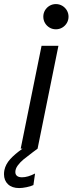

<svg xmlns="http://www.w3.org/2000/svg" viewBox="-87 -748 365 966"><path d="M122.1 -517.6H207L102.1 0L77.1 18.6Q48.3 40 31.2 54.2Q14.2 68.4 2.2 84.7Q-9.8 101.1 -9.8 117.7Q-9.8 130.4 -1.2 137.2Q7.3 144 23.9 144Q52.7 144 89.4 125L81.1 183.1Q67.9 189.5 46.6 193.8Q25.4 198.2 9.3 198.2Q-26.4 198.2 -46.6 179.2Q-66.9 160.2 -66.9 128.4Q-66.9 117.7 -64.9 107.9Q-58.6 78.1 -35.6 52.7Q-12.7 27.3 26.4 0H17.1ZM130.9 -664.1Q130.9 -681.6 139.4 -696Q147.9 -710.4 162.4 -719Q176.8 -727.5 194.3 -727.5Q211.4 -727.5 226.1 -719Q240.7 -710.4 249.3 -695.8Q257.8 -681.2 257.8 -664.1Q257.8 -647 249.3 -632.3Q240.7 -617.7 226.1 -609.1Q211.4 -600.6 194.3 -600.6Q176.8 -600.6 162.4 -609.1Q147.9 -617.7 139.4 -632.1Q130.9 -646.5 130.9 -664.1Z"/></svg>

Font: Reddit Sans Chocolate
Style: Italic
Weight: 400
Italic angle: -11.25°
Designer: Stephen Hutchings
Version: Version 1.013